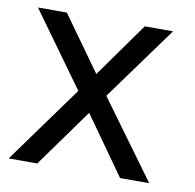

<svg xmlns="http://www.w3.org/2000/svg" viewBox="-65 -596 671 662"><g transform="rotate(10 270.5 -265.0)"><path d="M397 0H499L301 -271L489 -530H390L254 -339L117 -530H16L203 -271L7 0H107L253 -203Z"/></g></svg>

Font: Rookery
Style: Regular
Weight: 400
Designer: Ryan Kimball / Julieta Ulanovsky
Foundry: Motorola Mobility LLC.
Version: Version 1.0